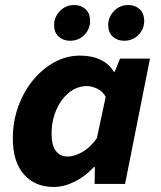

<svg xmlns="http://www.w3.org/2000/svg" viewBox="-20 -731 640 763"><path d="M193 12Q119 12 75 -38Q31 -88 31 -181Q31 -249 53 -309Q75 -369 112.5 -414Q150 -459 197.5 -484.5Q245 -510 298 -510Q346 -510 380.5 -493Q415 -476 432 -446H436L457 -498H576L477 0H356L357 -67H353Q319 -30 276.5 -9Q234 12 193 12ZM249 -109Q275 -109 306.5 -126.5Q338 -144 365 -182L400 -346Q388 -369 365.5 -379Q343 -389 325 -389Q297 -389 272 -375Q247 -361 227.5 -335.5Q208 -310 196.5 -275.5Q185 -241 185 -200Q185 -152 202.5 -130.5Q220 -109 249 -109ZM258 -569Q231 -569 213 -585.5Q195 -602 195 -632Q195 -663 218 -687Q241 -711 275 -711Q302 -711 320 -694.5Q338 -678 338 -648Q338 -615 315 -592Q292 -569 258 -569ZM473 -569Q446 -569 428 -585.5Q410 -602 410 -632Q410 -663 433 -687Q456 -711 490 -711Q517 -711 535 -694.5Q553 -678 553 -648Q553 -615 530 -592Q507 -569 473 -569Z"/></svg>

Font: Source Code Pro ExtraLight ExtraBold
Style: Italic
Weight: 800
Italic angle: -11°
Monospace: yes
Version: Version 1.016;hotconv 1.0.116;makeotfexe 2.5.65601